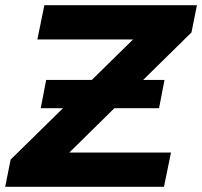

<svg xmlns="http://www.w3.org/2000/svg" viewBox="-37 -720 779 740"><path d="M-17 0 4 -105 536 -627 550 -568H107L134 -700H722L701 -595L170 -73L156 -132H622L595 0ZM120 -303 141 -412H597L576 -303Z"/></svg>

Font: Montserrat Thin
Style: Bold Italic
Weight: 700
Italic angle: -11.3°
Version: Version 9.000